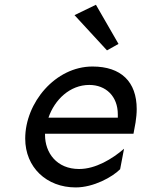

<svg xmlns="http://www.w3.org/2000/svg" viewBox="-20 -780 600 814"><path d="M358.4 -419.9C428.7 -419.9 479.5 -372.1 479.5 -294.9V-281.2H185.5C211.9 -358.4 277.3 -419.9 358.4 -419.9ZM372.1 -498C214.8 -498 86.9 -344.7 86.9 -192.4C86.9 -70.3 177.7 14.6 300.8 14.6C377 14.6 456.1 -29.3 489.3 -62.5L505.9 -149.4C456.1 -106.4 385.7 -63.5 315.4 -63.5C220.7 -63.5 170.9 -131.8 170.9 -208V-212.9H545.9L554.7 -260.7C557.6 -280.3 559.6 -298.8 559.6 -317.4C559.6 -433.6 493.2 -498 372.1 -498ZM482.4 -593.8 386.7 -759.8 295.9 -715.8 433.6 -566.4Z"/></svg>

Font: Sen-gleads
Style: Italic
Weight: 400
Designer: Kosal Sen, Philatype
Foundry: Philatype
Version: Version 1.004; ttfautohint (v1.8.3)